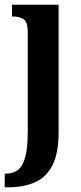

<svg xmlns="http://www.w3.org/2000/svg" viewBox="-34 -556 345 816"><path d="M-14 240V182H-8Q22 182 42.5 166Q63 150 73.5 111Q84 72 84 2V-419Q84 -463 66 -474.5Q48 -486 22 -486H17V-536H215V8Q215 97 188 148Q161 199 113 219.5Q65 240 2 240Z"/></svg>

Font: Noto Serif Hebrew ExtraCondensed
Style: Bold
Weight: 700
Width: 2
Designer: Monotype Design Team
Foundry: Monotype Imaging Inc.
Version: Version 2.004; ttfautohint (v1.8.4.7-5d5b)